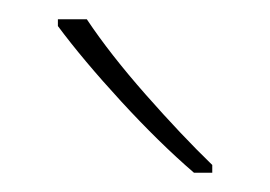

<svg xmlns="http://www.w3.org/2000/svg" viewBox="-20 -878 280 199"><path d="M70 -858Q94 -822 131 -780Q168 -738 200 -707V-699H181Q145 -730 105.5 -773Q66 -816 40 -851V-858Z"/></svg>

Font: Noto Sans Kannada UI SemiCondensed Thin
Style: Regular
Weight: 100
Width: 4
Designer: Jelle Bosma - Monotype Design Team
Foundry: Monotype Imaging Inc.
Version: Version 2.005; ttfautohint (v1.8.4.7-5d5b)